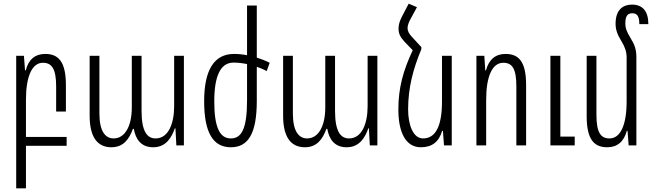

<svg xmlns="http://www.w3.org/2000/svg" viewBox="-20 -790 3546 1043"><path d="M68 233H121V2H342V-46H121V-248C121 -375 154 -449 213 -449C261 -449 285 -417 285 -321V-184H338V-328C338 -457 296 -497 226 -497C172 -497 135 -468 120 -408H116L110 -487H68Z M585 10C649 10 681 -32 702 -90H707C716 -37 744 10 812 10C884 10 913 -46 930 -93H933L938 0H979V-487H926V-213C926 -121 896 -38 825 -38C781 -38 749 -73 749 -187V-487H696V-207C696 -103 658 -38 597 -38C553 -38 520 -76 520 -173V-487H467V-161C467 -43 511 10 585 10Z M1375 -243V-427C1394 -421 1412 -413 1429 -404L1445 -449C1421 -461 1398 -470 1375 -477V-760H1322V-490C1297 -495 1274 -497 1251 -497C1141 -497 1089 -406 1089 -240C1089 -67 1139 10 1234 10C1329 10 1375 -65 1375 -243ZM1249 -450C1272 -450 1297 -447 1322 -442V-246C1322 -94 1294 -38 1234 -38C1173 -38 1144 -100 1144 -239C1144 -374 1176 -450 1249 -450Z M1636 10C1700 10 1732 -32 1753 -90H1758C1767 -37 1795 10 1863 10C1935 10 1964 -46 1981 -93H1984L1989 0H2030V-487H1977V-213C1977 -121 1947 -38 1876 -38C1832 -38 1800 -73 1800 -187V-487H1747V-207C1747 -103 1709 -38 1648 -38C1604 -38 1571 -76 1571 -173V-487H1518V-161C1518 -43 1562 10 1636 10Z M2269 -534 2221 -586C2201 -607 2194 -621 2194 -638C2194 -652 2201 -671 2212 -690L2245 -751L2200 -770L2163 -699C2151 -675 2145 -656 2145 -635C2145 -609 2153 -590 2176 -565L2222 -517C2171 -408 2144 -315 2144 -195C2144 -73 2183 10 2266 10C2328 10 2364 -20 2382 -79H2386L2392 0H2434V-487H2381V-239C2381 -108 2348 -38 2278 -38C2224 -38 2197 -112 2197 -196C2197 -315 2225 -417 2269 -523Z M2568 0H2621V-248C2621 -375 2654 -449 2714 -449C2762 -449 2785 -418 2785 -321V0H2838V-328C2838 -457 2797 -497 2726 -497C2673 -497 2636 -468 2620 -408H2616L2611 -487H2568ZM2970 0H3102V-48H3024V-487H2970Z M3437 -479C3437 -520 3428 -547 3405 -584C3385 -616 3377 -637 3377 -662C3377 -700 3387 -718 3415 -718C3442 -718 3453 -700 3453 -659H3502C3502 -728 3472 -765 3413 -765C3365 -765 3324 -738 3324 -661C3324 -627 3335 -600 3356 -566C3375 -534 3384 -510 3384 -477V-239C3384 -112 3351 -38 3291 -38C3244 -38 3220 -69 3220 -166V-487H3167V-159C3167 -31 3208 10 3279 10C3333 10 3369 -20 3385 -79H3389L3395 0H3437Z"/></svg>

Font: Noto Sans Armenian ExtraCondensed Light
Style: Regular
Weight: 300
Width: 2
Designer: Monotype Design Team
Foundry: Monotype Imaging Inc.
Version: Version 2.008